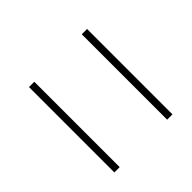

<svg xmlns="http://www.w3.org/2000/svg" viewBox="-43 -613 512 512"><g transform="rotate(45 212.5 -357.5)"><path d="M70 -447H392V-467H70ZM70 -248H392V-268H70Z"/></g></svg>

Font: Noto Serif Display ExtraCondensed Medium
Style: Italic
Weight: 500
Width: 2
Italic angle: -12°
Designer: Monotype Design Team
Foundry: Monotype Imaging Inc.
Version: Version 2.009